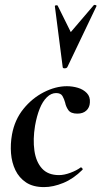

<svg xmlns="http://www.w3.org/2000/svg" viewBox="-20 -751 414 784"><path d="M160 13Q115 13 86.5 -6Q58 -25 43 -56Q28 -87 25 -125Q22 -163 29 -202Q40 -262 75.5 -306Q111 -350 159 -374.5Q207 -399 253 -399Q276 -399 298 -392.5Q320 -386 334.5 -371Q349 -356 347 -332Q346 -312 332.5 -299.5Q319 -287 296 -287Q269 -287 259 -301.5Q249 -316 246 -332Q242 -347 235 -359Q228 -371 209 -371Q189 -371 171.5 -354Q154 -337 142 -307Q130 -277 123 -237Q114 -182 120.5 -136Q127 -90 151.5 -63Q176 -36 221 -36Q242 -36 267.5 -45.5Q293 -55 309 -67Q311 -69 315 -65Q319 -61 317 -58Q280 -21 238.5 -4Q197 13 160 13ZM236 -477 204 -726Q204 -729 209.5 -729.5Q215 -730 216 -727L269 -620L363 -730Q365 -732 370 -730.5Q375 -729 374 -726L255 -477Q252 -472 244 -472Q236 -472 236 -477Z"/></svg>

Font: Cormorant Light
Style: Bold Italic
Weight: 700
Italic angle: -10°
Version: Version 4.000